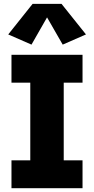

<svg xmlns="http://www.w3.org/2000/svg" viewBox="-20 -992 496 1012"><path d="M40.5 0V-147H139.6V-556.2H40.5V-703.1H415V-556.2H315.9V-147H415V0ZM146 -756.8 23.4 -810.5 151.9 -971.7H304.2L433.1 -810.5L310.5 -756.8L228 -900.4Z"/></svg>

Font: Schibsted Grotesk ExtraBold
Style: Regular
Weight: 800
Designer: Bakken & Baeck AS, Henrik Kongsvoll
Foundry: Schibsted ASA
Version: Version 1.100; ttfautohint (v1.8.4.7-5d5b);gftools[0.9.25]